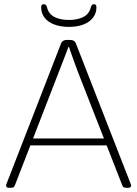

<svg xmlns="http://www.w3.org/2000/svg" viewBox="-20 -892 653 914"><path d="M23 2Q16 2 12.5 -1Q9 -4 9 -8Q9 -10 9.5 -12.5Q10 -15 11 -17L271 -686Q274 -694 281 -698Q288 -702 300 -702H311Q324 -702 331 -698Q338 -694 341 -686L602 -17Q603 -15 603.5 -12.5Q604 -10 604 -8Q604 -4 601 -1Q598 2 590 2H585Q575 2 570 0Q565 -2 562 -10L350 -552Q338 -583 328 -612Q318 -641 308 -669H306Q295 -641 284.5 -612.5Q274 -584 261 -552L51 -10Q48 -2 43.5 0Q39 2 28 2ZM106 -200V-233H505V-200ZM308 -764Q268 -764 238 -775.5Q208 -787 192 -808Q176 -829 176 -857Q176 -865 178.5 -868.5Q181 -872 188 -872Q194 -872 198 -868.5Q202 -865 204 -856Q212 -825 239.5 -811Q267 -797 308 -797Q349 -797 376.5 -811Q404 -825 412 -856Q416 -872 427 -872Q434 -872 436.5 -868.5Q439 -865 439 -857Q439 -829 423 -808Q407 -787 377.5 -775.5Q348 -764 308 -764Z"/></svg>

Font: Asap Thin
Style: Regular
Weight: 250
Designer: Pablo Cosgaya
Foundry: Omnibus-Type
Version: Version 3.001